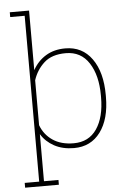

<svg xmlns="http://www.w3.org/2000/svg" viewBox="-63 -806 672 1052"><g transform="rotate(-5 273.5 -279.5)"><path d="M31.7 176.8H111.3V-735.4H31.7V-761.7H137.7V-434.1Q164.1 -482.4 209.5 -510.3Q254.9 -538.1 316.9 -538.1Q410.2 -538.1 463.1 -464.1Q516.1 -390.1 516.1 -264.6V-254.4Q516.1 -132.3 463.4 -61Q410.6 10.3 317.9 10.3Q255.9 10.3 209.7 -14.6Q163.6 -39.6 137.7 -82V176.8H217.3V203.1H31.7ZM489.3 -264.6Q489.3 -374.5 445.1 -443.1Q400.9 -511.7 317.4 -511.7Q240.7 -511.7 198.2 -473.1Q155.8 -434.6 137.7 -378.4V-131.3Q157.2 -78.6 203.1 -47.4Q249 -16.1 318.4 -16.1Q401.9 -16.1 445.6 -80.6Q489.3 -145 489.3 -254.4Z"/></g></svg>

Font: TypoPRO Roboto Slab
Style: Thin
Weight: 250
Designer: Google
Version: Version 1.100263; 2013; ttfautohint (v0.94.20-1c74) -l 8 -r 